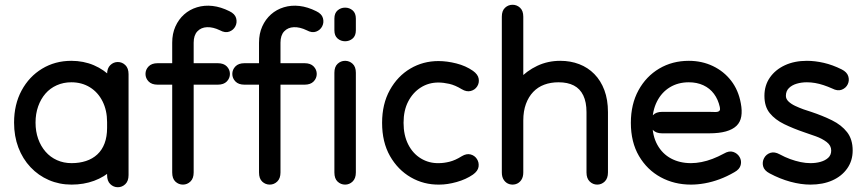

<svg xmlns="http://www.w3.org/2000/svg" viewBox="-20 -763 3636 805"><path d="M519 -452Q519 -477 505.5 -490Q492 -503 474 -503Q456 -503 442.5 -490Q429 -477 429 -452Q429 -435 429 -408.5Q429 -382 429 -351Q429 -320 429 -288Q429 -256 429 -227Q429 -190 418.5 -162Q408 -134 388 -115.5Q368 -97 340.5 -88Q313 -79 280 -79Q247 -79 219 -91.5Q191 -104 171 -127Q151 -150 140 -181Q129 -212 129 -249Q129 -286 140 -317Q151 -348 170.5 -370.5Q190 -393 218 -405.5Q246 -418 279 -418Q323 -418 357 -397Q391 -376 410 -338Q429 -300 429 -251Q429 -236 429 -211.5Q429 -187 429 -163.5Q429 -140 429 -129Q429 -112 429 -95.5Q429 -79 429 -62Q429 -45 429 -29Q429 -4 442.5 9Q456 22 474 22Q492 22 505.5 9Q519 -4 519 -29Q519 -56 519 -79Q519 -102 519 -129Q519 -146 519 -165.5Q519 -185 519 -206.5Q519 -228 519 -251Q519 -308 500.5 -355Q482 -402 449.5 -436.5Q417 -471 373.5 -489.5Q330 -508 279 -508Q211 -508 156.5 -475Q102 -442 70.5 -383.5Q39 -325 39 -249Q39 -192 57 -144.5Q75 -97 108 -62Q141 -27 185 -8Q229 11 280 11Q331 11 374.5 -5Q418 -21 450.5 -51.5Q483 -82 501 -126Q519 -170 519 -227Q519 -270 519 -301.5Q519 -333 519 -357.5Q519 -382 519 -404Q519 -426 519 -452Z M902 -636Q924 -624 941.5 -630.5Q959 -637 967 -653Q975 -669 970 -687Q965 -705 942 -716Q906 -734 871.5 -738Q837 -742 806 -732.5Q775 -723 752 -702.5Q729 -682 715.5 -652Q702 -622 702 -584Q702 -520 702 -460.5Q702 -401 702 -350Q702 -299 702 -259.5Q702 -220 702 -195Q702 -174 702 -147.5Q702 -121 702 -93Q702 -65 702 -40Q702 -14 715.5 -1.5Q729 11 747 11Q765 11 778.5 -2Q792 -15 792 -40Q792 -66 792 -89Q792 -112 792 -137.5Q792 -163 792 -195Q792 -232 792 -281Q792 -330 792 -383.5Q792 -437 792 -489Q792 -541 792 -584Q792 -615 807.5 -631.5Q823 -648 848 -649Q873 -650 902 -636ZM893 -408Q918 -408 931 -421.5Q944 -435 944 -453Q944 -471 931 -484.5Q918 -498 893 -498Q872 -498 858.5 -498Q845 -498 833 -498Q821 -498 806 -498Q777 -498 750 -498Q723 -498 695 -498Q680 -498 669 -498Q658 -498 641 -498Q616 -498 603 -484.5Q590 -471 590 -453Q590 -435 603 -421.5Q616 -408 641 -408Q651 -408 660 -408Q669 -408 677 -408Q685 -408 695 -408Q726 -408 750.5 -408Q775 -408 806 -408Q818 -408 832 -408Q846 -408 861 -408Q876 -408 893 -408Z M1266 -636Q1288 -624 1305.5 -630.5Q1323 -637 1331 -653Q1339 -669 1334 -687Q1329 -705 1306 -716Q1270 -734 1235.5 -738Q1201 -742 1170 -732.5Q1139 -723 1116 -702.5Q1093 -682 1079.5 -652Q1066 -622 1066 -584Q1066 -520 1066 -460.5Q1066 -401 1066 -350Q1066 -299 1066 -259.5Q1066 -220 1066 -195Q1066 -174 1066 -147.5Q1066 -121 1066 -93Q1066 -65 1066 -40Q1066 -14 1079.5 -1.5Q1093 11 1111 11Q1129 11 1142.5 -2Q1156 -15 1156 -40Q1156 -66 1156 -89Q1156 -112 1156 -137.5Q1156 -163 1156 -195Q1156 -232 1156 -281Q1156 -330 1156 -383.5Q1156 -437 1156 -489Q1156 -541 1156 -584Q1156 -615 1171.5 -631.5Q1187 -648 1212 -649Q1237 -650 1266 -636ZM1257 -408Q1282 -408 1295 -421.5Q1308 -435 1308 -453Q1308 -471 1295 -484.5Q1282 -498 1257 -498Q1236 -498 1222.5 -498Q1209 -498 1197 -498Q1185 -498 1170 -498Q1141 -498 1114 -498Q1087 -498 1059 -498Q1044 -498 1033 -498Q1022 -498 1005 -498Q980 -498 967 -484.5Q954 -471 954 -453Q954 -435 967 -421.5Q980 -408 1005 -408Q1015 -408 1024 -408Q1033 -408 1041 -408Q1049 -408 1059 -408Q1090 -408 1114.5 -408Q1139 -408 1170 -408Q1182 -408 1196 -408Q1210 -408 1225 -408Q1240 -408 1257 -408Z M1382 -40Q1382 -14 1395.5 -1.5Q1409 11 1427 11Q1445 11 1458.5 -2Q1472 -15 1472 -40Q1472 -63 1472 -82.5Q1472 -102 1472 -122Q1472 -142 1472 -165Q1472 -188 1472 -218.5Q1472 -249 1472 -279.5Q1472 -310 1472 -333Q1472 -356 1472 -374.5Q1472 -393 1472 -412.5Q1472 -432 1472 -458Q1472 -483 1458.5 -495.5Q1445 -508 1427 -508Q1409 -508 1395.5 -495.5Q1382 -483 1382 -458Q1382 -433 1382 -411.5Q1382 -390 1382 -371Q1382 -352 1382 -333Q1382 -299 1382 -274Q1382 -249 1382 -224Q1382 -199 1382 -165Q1382 -146 1382 -125.5Q1382 -105 1382 -83Q1382 -61 1382 -40ZM1382 -636Q1382 -613 1395.5 -601.5Q1409 -590 1427 -590Q1445 -590 1458.5 -601.5Q1472 -613 1472 -636Q1472 -647 1472 -654Q1472 -661 1472 -668Q1472 -675 1472 -685Q1472 -708 1458.5 -719.5Q1445 -731 1427 -731Q1409 -731 1395.5 -719.5Q1382 -708 1382 -685Q1382 -675 1382 -668Q1382 -661 1382 -654Q1382 -647 1382 -636Z M1963 -31Q1984 -46 1986.5 -64Q1989 -82 1979.5 -96.5Q1970 -111 1953 -115.5Q1936 -120 1916 -108Q1889 -91 1865 -85Q1841 -79 1820 -79Q1779 -78 1745 -98.5Q1711 -119 1691.5 -157.5Q1672 -196 1672 -248Q1672 -300 1691.5 -337.5Q1711 -375 1744 -396Q1777 -417 1818 -417Q1839 -417 1863.5 -411.5Q1888 -406 1916 -389Q1936 -377 1953.5 -381.5Q1971 -386 1980.5 -400.5Q1990 -415 1987 -433Q1984 -451 1963 -466Q1933 -487 1893.5 -497Q1854 -507 1818 -507Q1754 -507 1700.5 -475.5Q1647 -444 1614.5 -385.5Q1582 -327 1582 -248Q1582 -167 1615 -109Q1648 -51 1702.5 -19.5Q1757 12 1822 11Q1856 11 1895 0Q1934 -11 1963 -31Z M2439 -40Q2439 -15 2452.5 -2Q2466 11 2484 11Q2502 11 2515.5 -2Q2529 -15 2529 -40Q2529 -65 2529 -86.5Q2529 -108 2529 -129.5Q2529 -151 2529 -175Q2529 -210 2529 -240Q2529 -270 2529 -293Q2529 -345 2514 -385Q2499 -425 2472 -452.5Q2445 -480 2408.5 -494Q2372 -508 2329 -508Q2277 -508 2232.5 -487Q2188 -466 2154.5 -429.5Q2121 -393 2102.5 -346Q2084 -299 2084 -248Q2084 -223 2084 -195.5Q2084 -168 2084 -141Q2084 -114 2084 -88.5Q2084 -63 2084 -40Q2084 -20 2093 -7.5Q2102 5 2115.5 9Q2129 13 2142.5 9Q2156 5 2165 -7.5Q2174 -20 2174 -40Q2174 -61 2174 -104.5Q2174 -148 2174 -203Q2174 -258 2174 -315Q2174 -372 2174 -422Q2174 -472 2174 -505Q2174 -538 2174 -543Q2174 -571 2174 -591.5Q2174 -612 2174 -628.5Q2174 -645 2174 -660.5Q2174 -676 2174 -693Q2174 -718 2160.5 -730.5Q2147 -743 2129 -743Q2111 -743 2097.5 -730.5Q2084 -718 2084 -693Q2084 -676 2084 -651.5Q2084 -627 2084 -599Q2084 -571 2084 -543Q2084 -535 2084 -499.5Q2084 -464 2084 -412.5Q2084 -361 2084 -303Q2084 -245 2084 -190.5Q2084 -136 2084 -96Q2084 -56 2084 -40Q2084 -20 2093 -7.5Q2102 5 2115.5 9Q2129 13 2142.5 9Q2156 5 2165 -7.5Q2174 -20 2174 -40Q2174 -71 2174 -113.5Q2174 -156 2174 -195.5Q2174 -235 2174 -258Q2174 -297 2185 -327Q2196 -357 2215.5 -377.5Q2235 -398 2262 -408Q2289 -418 2322 -418Q2360 -418 2386 -404.5Q2412 -391 2425.5 -363Q2439 -335 2439 -293Q2439 -259 2439 -229Q2439 -199 2439 -175Q2439 -155 2439 -131.5Q2439 -108 2439 -84.5Q2439 -61 2439 -40Z M2756 -294Q2731 -294 2718 -280.5Q2705 -267 2705 -249Q2705 -231 2718 -217.5Q2731 -204 2756 -204Q2777 -204 2798.5 -204Q2820 -204 2843.5 -204Q2867 -204 2894 -204Q2921 -204 2953 -204Q2995 -204 3023.5 -212Q3052 -220 3068 -235.5Q3084 -251 3088 -275Q3092 -299 3086 -330Q3076 -385 3045.5 -424.5Q3015 -464 2969 -486Q2923 -508 2868 -508Q2799 -508 2744 -475.5Q2689 -443 2657 -384.5Q2625 -326 2625 -248Q2625 -167 2659 -109Q2693 -51 2750 -20Q2807 11 2877 11Q2905 11 2935.5 5.5Q2966 0 2997 -11.5Q3028 -23 3059 -41Q3081 -53 3085.5 -71Q3090 -89 3081 -104.5Q3072 -120 3054.5 -126Q3037 -132 3015 -119Q2991 -106 2967.5 -97Q2944 -88 2921 -83.5Q2898 -79 2877 -79Q2830 -79 2793.5 -98.5Q2757 -118 2736 -156Q2715 -194 2715 -248Q2715 -299 2734.5 -337.5Q2754 -376 2788.5 -397Q2823 -418 2868 -418Q2902 -418 2929 -405.5Q2956 -393 2973.5 -369.5Q2991 -346 2998 -314Q3000 -304 2997.5 -300Q2995 -296 2989.5 -294.5Q2984 -293 2974.5 -293.5Q2965 -294 2953 -294Q2920 -294 2885.5 -294Q2851 -294 2818 -294Q2785 -294 2756 -294Z M3469 -392Q3492 -380 3509.5 -387Q3527 -394 3534.5 -410Q3542 -426 3536.5 -443.5Q3531 -461 3509 -472Q3471 -491 3434 -499.5Q3397 -508 3363 -508Q3311 -508 3271 -489.5Q3231 -471 3208 -438Q3185 -405 3185 -361Q3185 -316 3207.5 -288.5Q3230 -261 3268 -242.5Q3306 -224 3353 -208Q3374 -201 3400.5 -191.5Q3427 -182 3446 -167.5Q3465 -153 3465 -132Q3465 -113 3452.5 -101.5Q3440 -90 3420.5 -84.5Q3401 -79 3378 -79Q3358 -79 3336.5 -83.5Q3315 -88 3293 -96Q3271 -104 3249 -116Q3227 -128 3209.5 -122Q3192 -116 3183.5 -100Q3175 -84 3179.5 -66Q3184 -48 3207 -36Q3250 -13 3294 -1Q3338 11 3378 11Q3430 11 3469.5 -6.5Q3509 -24 3532 -56.5Q3555 -89 3555 -132Q3555 -179 3531.5 -209Q3508 -239 3468.5 -258.5Q3429 -278 3381 -294Q3367 -298 3349 -304.5Q3331 -311 3314 -319Q3297 -327 3286 -337.5Q3275 -348 3275 -361Q3275 -381 3287.5 -393.5Q3300 -406 3320 -412Q3340 -418 3363 -418Q3380 -418 3397.5 -415Q3415 -412 3433 -406Q3451 -400 3469 -392Z"/></svg>

Font: Tilt Neon
Style: Regular
Weight: 400
Designer: Andy Clymer
Foundry: Andy Clymer
Version: Version 1.000